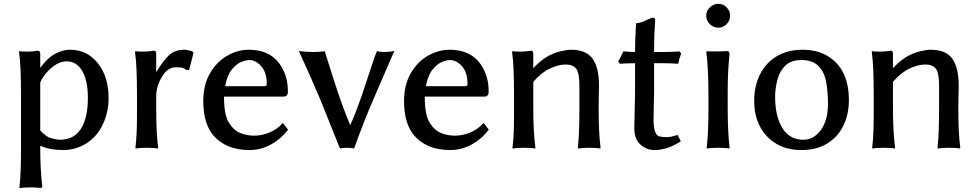

<svg xmlns="http://www.w3.org/2000/svg" viewBox="-20 -766 5116 1004"><path d="M80.1 -489.3V-498H84Q97.7 -496.1 124.5 -496.1Q151.4 -496.1 177.7 -501H178.7Q189.5 -501 190.4 -486.3V-411.1Q230.5 -465.8 270.5 -485.8Q310.5 -505.9 343.8 -505.9Q410.2 -505.9 455.6 -470.7Q501 -435.5 524.4 -379.9Q547.9 -324.2 547.9 -252.4Q547.9 -180.7 518.6 -117.2Q489.3 -53.7 433.6 -17.6Q377.9 18.6 309.1 18.6Q240.2 18.6 190.4 -3.9V9.8Q190.4 119.1 201.2 210V210.9L195.3 216.8H193.4Q160.2 213.9 139.6 213.9Q101.6 213.9 82 217.8V209Q89.8 146.5 89.8 9.8V-266.6Q89.8 -426.8 80.1 -489.3ZM190.4 -84Q220.7 -49.8 250.5 -42.5Q280.3 -35.2 293 -35.2Q375 -35.2 411.1 -106.4Q439.5 -162.1 439.5 -253.9Q439.5 -345.7 409.7 -395.5Q379.9 -445.3 328.6 -445.3Q277.3 -445.3 225.6 -388.7Q202.1 -363.3 190.4 -334Z M686.5 -489.3V-498H690.4Q704.1 -496.1 731 -496.1Q757.8 -496.1 784.2 -501H785.2Q795.9 -501 796.9 -486.3V-388.7Q834 -450.2 864.7 -478Q895.5 -505.9 942.4 -505.9Q957 -505.9 984.4 -498H985.4L992.2 -490.2L968.8 -400.4H953.1Q942.4 -411.1 928.2 -412.6Q914.1 -414.1 897.5 -414.1Q859.4 -414.1 831.1 -371.1Q796.9 -318.4 796.9 -263.7V-204.1Q796.9 -69.3 806.6 2V10.7Q787.1 6.8 747.1 6.8Q709 6.8 688.5 10.7V2Q696.3 -58.6 696.3 -160.2V-266.6Q696.3 -426.8 686.5 -489.3Z M1043 -237.3Q1043 -322.3 1078.1 -382.8Q1113.3 -443.4 1168 -474.6Q1222.7 -505.9 1281.2 -505.9Q1389.6 -505.9 1442.4 -431.6Q1486.3 -370.1 1485.4 -285.2Q1485.4 -260.7 1460.9 -260.7H1151.4Q1151.4 -165 1176.8 -124.5Q1202.1 -84 1236.8 -70.3Q1271.5 -56.6 1309.6 -56.6Q1347.7 -56.6 1387.2 -72.3Q1426.8 -87.9 1456.1 -120.1L1459 -123L1486.3 -87.9L1484.4 -85.9Q1450.2 -40 1397.5 -10.7Q1344.7 18.6 1284.2 18.6Q1162.1 18.6 1095.7 -57.6Q1043 -120.1 1043 -237.3ZM1157.2 -315.4H1363.3Q1375 -315.4 1375 -327.1Q1375 -405.3 1325.2 -438.5Q1303.7 -452.1 1284.7 -452.1Q1265.6 -452.1 1240.2 -441.4Q1214.8 -430.7 1191.4 -401.4Q1168 -372.1 1157.2 -315.4Z M1543 -499Q1583 -494.1 1620.1 -494.1Q1657.2 -494.1 1677.7 -499Q1678.7 -495.1 1724.6 -351.1Q1770.5 -207 1811.5 -111.3Q1849.6 -195.3 1895 -335.9Q1940.4 -476.6 1951.2 -499Q1965.8 -494.1 1992.2 -494.1Q2018.6 -494.1 2042 -500L1930.7 -242.2Q1877.9 -119.1 1833 6.8L1831.1 10.7Q1819.3 6.8 1794.9 6.8Q1768.6 6.8 1757.8 10.7L1656.2 -242.2Q1604.5 -365.2 1545.9 -492.2Z M2092.8 -237.3Q2092.8 -322.3 2127.9 -382.8Q2163.1 -443.4 2217.8 -474.6Q2272.5 -505.9 2331.1 -505.9Q2439.5 -505.9 2492.2 -431.6Q2536.1 -370.1 2535.2 -285.2Q2535.2 -260.7 2510.7 -260.7H2201.2Q2201.2 -165 2226.6 -124.5Q2252 -84 2286.6 -70.3Q2321.3 -56.6 2359.4 -56.6Q2397.5 -56.6 2437 -72.3Q2476.6 -87.9 2505.9 -120.1L2508.8 -123L2536.1 -87.9L2534.2 -85.9Q2500 -40 2447.3 -10.7Q2394.5 18.6 2334 18.6Q2211.9 18.6 2145.5 -57.6Q2092.8 -120.1 2092.8 -237.3ZM2207 -315.4H2413.1Q2424.8 -315.4 2424.8 -327.1Q2424.8 -405.3 2375 -438.5Q2353.5 -452.1 2334.5 -452.1Q2315.4 -452.1 2290 -441.4Q2264.6 -430.7 2241.2 -401.4Q2217.8 -372.1 2207 -315.4Z M2658.2 -489.3V-498H2662.1Q2675.8 -496.1 2703.1 -496.1Q2730.5 -496.1 2756.8 -501H2757.8Q2767.6 -501 2768.6 -486.3V-409.2Q2833 -480.5 2912.1 -498Q2944.3 -505.9 2965.8 -505.9Q3045.9 -505.9 3079.1 -458.5Q3112.3 -411.1 3112.3 -320.3L3110.4 -204.1Q3110.4 -69.3 3120.1 2V10.7Q3100.6 6.8 3060.5 6.8Q3022.5 6.8 3002 10.7V2Q3009.8 -59.6 3009.8 -204.1V-317.4Q3009.8 -386.7 2992.2 -407.7Q2974.6 -428.7 2938 -428.7Q2901.4 -428.7 2856.4 -408.2Q2811.5 -387.7 2768.6 -337.9V-204.1Q2768.6 -77.1 2779.3 2V10.7Q2759.8 6.8 2717.8 6.8Q2679.7 6.8 2660.2 10.7V2Q2668 -58.6 2668 -160.2V-266.6Q2668 -426.8 2658.2 -489.3Z M3211.9 -445.3Q3219.7 -453.1 3238.3 -495.1L3240.2 -497.1H3243.2Q3273.4 -494.1 3300.8 -494.1Q3300.8 -565.4 3305.7 -637.7V-643.6L3308.6 -644.5Q3335.9 -648.4 3351.6 -656.7Q3367.2 -665 3390.6 -673.8H3392.6Q3406.2 -673.8 3406.2 -658.2Q3400.4 -591.8 3400.4 -494.1H3450.2Q3483.4 -494.1 3531.2 -497.1H3533.2L3542 -486.3L3533.2 -460L3526.4 -432.6H3523.4Q3490.2 -435.5 3440.4 -435.5H3400.4V-294.9L3397.5 -141.6Q3397.5 -55.7 3432.6 -51.8Q3447.3 -48.8 3467.3 -48.8Q3487.3 -48.8 3523.4 -60.5L3540 -27.3Q3470.7 18.6 3402.3 18.6Q3361.3 18.6 3329.1 -9.8Q3296.9 -38.1 3296.9 -95.7L3300.8 -282.2V-435.5Q3268.6 -435.5 3223.6 -432.6H3221.7Z M3672.9 -683.6Q3672.9 -709 3691.9 -727.5Q3710.9 -746.1 3736.3 -746.1Q3761.7 -746.1 3779.8 -727.5Q3797.9 -709 3797.9 -683.6Q3797.9 -658.2 3779.3 -639.6Q3760.7 -621.1 3736.3 -621.1Q3710.9 -621.1 3691.9 -639.6Q3672.9 -658.2 3672.9 -683.6ZM3673.8 -489.3V-498H3677.7Q3685.5 -497.1 3697.3 -497.1H3722.7Q3760.7 -497.1 3781.2 -499Q3794.9 -499 3794.9 -483.4Q3785.2 -395.5 3785.2 -286.1V-204.1Q3785.2 -79.1 3794.9 2.9V10.7Q3775.4 6.8 3735.4 6.8Q3696.3 6.8 3675.8 10.7V2Q3684.6 -67.4 3684.6 -204.1V-266.6Q3684.6 -407.2 3673.8 -489.3Z M4308.6 -472.7Q4418.9 -405.3 4418.9 -243.2Q4418.9 -166 4389.2 -106.9Q4359.4 -47.9 4304.2 -14.6Q4249 18.6 4171.4 18.6Q4093.8 18.6 4038.1 -15.1Q3982.4 -48.8 3953.1 -106Q3923.8 -163.1 3923.8 -239.7Q3923.8 -316.4 3954.6 -377.4Q3985.4 -438.5 4042.5 -472.2Q4099.6 -505.9 4176.8 -505.9Q4253.9 -505.9 4308.6 -472.7ZM4033.2 -259.8Q4033.2 -168.9 4063.5 -110.4Q4100.6 -35.2 4181.6 -35.2Q4218.8 -35.2 4248 -59.6Q4309.6 -112.3 4309.6 -221.7Q4309.6 -292 4298.8 -343.3Q4288.1 -394.5 4257.3 -423.3Q4226.6 -452.1 4171.4 -452.1Q4116.2 -452.1 4086.4 -422.9Q4056.6 -393.6 4044.9 -347.7Q4033.2 -301.8 4033.2 -259.8Z M4539.1 -489.3V-498H4543Q4556.6 -496.1 4584 -496.1Q4611.3 -496.1 4637.7 -501H4638.7Q4648.4 -501 4649.4 -486.3V-409.2Q4713.9 -480.5 4793 -498Q4825.2 -505.9 4846.7 -505.9Q4926.8 -505.9 4960 -458.5Q4993.2 -411.1 4993.2 -320.3L4991.2 -204.1Q4991.2 -69.3 5001 2V10.7Q4981.4 6.8 4941.4 6.8Q4903.3 6.8 4882.8 10.7V2Q4890.6 -59.6 4890.6 -204.1V-317.4Q4890.6 -386.7 4873 -407.7Q4855.5 -428.7 4818.8 -428.7Q4782.2 -428.7 4737.3 -408.2Q4692.4 -387.7 4649.4 -337.9V-204.1Q4649.4 -77.1 4660.2 2V10.7Q4640.6 6.8 4598.6 6.8Q4560.5 6.8 4541 10.7V2Q4548.8 -58.6 4548.8 -160.2V-266.6Q4548.8 -426.8 4539.1 -489.3Z"/></svg>

Font: GenEi LateMin v2
Style: Medium
Weight: 500
Designer: o_tamon (Modified)
Foundry: o_tamon / Adobe Systems Incorporated / FONT 910 / Philipp H. Poll
Version: Version 2.1;Original Version 1.004